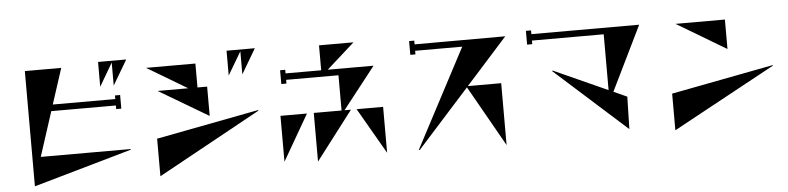

<svg xmlns="http://www.w3.org/2000/svg" viewBox="-51 -1120 6101 1487"><g transform="rotate(-5 3000.0 -377.0)"><path d="M845 -646V-825L740 -646V-839H959ZM234 -145H933L934 -140L169 78V-818H452L362 -541H848V-569H888V-463H848V-491H346Z M1845 -646V-825L1739 -646V-839H1959ZM1180 -575H1418L1106 -761H1490V-575H1565V-347ZM1144 85V-207L1944 -360L1943 -354Z M2863 -624 2609 -300H2659L2370 78V-300H2586V-574H2179V-545H2139V-652H2179V-624H2456V-818H2724L2507 -624ZM2111 57V-300H2317ZM2703 -300H2909V57Z M3899 -762 3577 -403H3836V78L3569 -394L3163 57H3155L3560 -711H3194V-683H3154V-790H3194V-761Z M4940 -761 4696 -261 4800 -214 4794 38 4237 -462 4241 -466 4660 -277V-711H4102V-683H4062V-790H4102V-761Z M5605 -743V-514L5221 -743ZM5148 -207 5942 -359 5946 -356 5148 78Z"/></g></svg>

Font: Chokokutai
Style: Regular
Weight: 400
Designer: 108号,108go
Foundry: Font Zone 108
Version: Version 1.000; ttfautohint (v1.8.3)